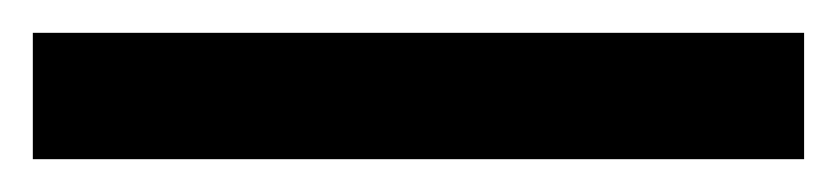

<svg xmlns="http://www.w3.org/2000/svg" viewBox="-20 16 510 117"><path d="M0 113V36H470V113Z"/></svg>

Font: Literata 12pt SemiBold
Style: Regular
Weight: 600
Designer: Latin by Veronika Burian and Jose Scaglione. Greek by Irene Vlachou. Cyrillic by Vera Evstafieva.
Foundry: TypeTogether
Version: Version 3.002